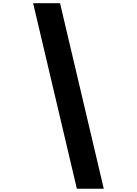

<svg xmlns="http://www.w3.org/2000/svg" viewBox="-20 -970 842 1177"><path d="M348.1 -950.2 616.2 187H451.2L183.1 -950.2Z"/></svg>

Font: SVN-Poppins
Style: Bold
Weight: 700
Designer: Ninad Kale (Devanagari), Jonny Pinhorn (Latin)
Foundry: Indian Type Foundry
Version: Version 3.200;PS 1.000;hotconv 16.6.54;makeotf.lib2.5.65590